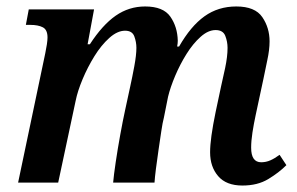

<svg xmlns="http://www.w3.org/2000/svg" viewBox="-20 -565 920 594"><path d="M730 9Q680 9 655 -20Q630 -49 630 -94Q630 -136 647 -218L664 -298Q669 -319 676.5 -354.5Q684 -390 684 -417Q684 -436 677 -454Q670 -472 647 -472Q624 -472 600.5 -451Q577 -430 557 -398Q537 -366 522 -330.5Q507 -295 500 -266L487 -201Q483 -186 479 -159Q475 -132 470.5 -101.5Q466 -71 462.5 -43.5Q459 -16 458 0H330Q332 -23 338 -63.5Q344 -104 352 -148Q360 -192 367 -224L383 -298Q389 -325 395.5 -360Q402 -395 402 -417Q402 -435 395.5 -452.5Q389 -470 367 -470Q343 -470 318 -447.5Q293 -425 272 -391Q251 -357 235.5 -320Q220 -283 214 -253L160 0H36L120 -400Q123 -414 125 -427.5Q127 -441 127 -449Q127 -473 112.5 -480.5Q98 -488 74 -488H60L69 -536H271L251 -428H258Q297 -488 338 -516.5Q379 -545 429 -545Q485 -545 507 -513.5Q529 -482 530 -439Q530 -431 528 -421H534Q570 -484 612.5 -514.5Q655 -545 711 -545Q769 -545 791.5 -512Q814 -479 814 -437Q814 -411 807 -379Q800 -347 795 -321L771 -209Q765 -181 761 -155Q757 -129 757 -108Q757 -63 788 -63Q803 -63 816.5 -69Q830 -75 845 -86L866 -54Q843 -31 810 -11Q777 9 730 9Z"/></svg>

Font: Noto Serif SemiCondensed SemiBold
Style: Italic
Weight: 600
Width: 4
Italic angle: -12°
Designer: Monotype Design Team
Foundry: Monotype Imaging Inc.
Version: Version 2.014; ttfautohint (v1.8.4.7-5d5b)